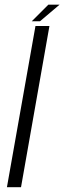

<svg xmlns="http://www.w3.org/2000/svg" viewBox="-20 -784 270 804"><path d="M9 0H68L187 -675H128.5ZM113 -695H147.5L229.5 -764.5H182.5Z"/></svg>

Font: Anybody SemiCondensed Light
Style: Italic
Weight: 300
Width: 4
Italic angle: -10°
Version: Version 1.113;gftools[0.9.25]